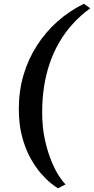

<svg xmlns="http://www.w3.org/2000/svg" viewBox="-20 -859 500 1020"><path d="M80 -280.5Q80 -376.5 105.2 -461.5Q130.5 -546.5 176.8 -618.2Q223 -690 286.2 -745.8Q349.5 -801.5 425.5 -839L459.5 -815Q407 -777 365.8 -731.2Q324.5 -685.5 294 -632.8Q263.5 -580 243.5 -520.8Q223.5 -461.5 213.8 -396.8Q204 -332 204 -262Q204 -184.5 218 -119.5Q232 -54.5 252.5 -4.8Q273 45 294 76.8Q315 108.5 328.5 120.5L288 141.5Q275 134 250.2 114.2Q225.5 94.5 196.2 60.8Q167 27 140.5 -21.5Q114 -70 97 -134.2Q80 -198.5 80 -280.5Z"/></svg>

Font: Merriweather 96pt
Style: Bold Italic
Weight: 700
Italic angle: -7.8°
Version: Version 2.101